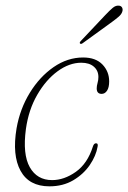

<svg xmlns="http://www.w3.org/2000/svg" viewBox="-20 -650 453 678"><path d="M267 -428.5Q224.5 -428.5 183.2 -398.2Q142 -368 111.5 -315.2Q81 -262.5 71.5 -194.5Q59.5 -105 85.2 -59.5Q111 -14 164 -14Q206.5 -14 247.8 -43.2Q289 -72.5 308 -132.5Q311.5 -144 319 -144Q327.5 -144 324.5 -131.5Q319 -99.5 297 -67.2Q275 -35 238.8 -13.5Q202.5 8 154.5 8Q82.5 8 52.5 -47Q22.5 -102 38.5 -197Q50.5 -265.5 85.2 -322.2Q120 -379 169.2 -413Q218.5 -447 273.5 -447Q318 -447 341.8 -422.2Q365.5 -397.5 365.5 -362.5Q365.5 -341 358 -329.8Q350.5 -318.5 339 -318.5Q321.5 -318.5 321.5 -338Q321.5 -346.5 324.5 -357Q327.5 -367.5 327.5 -378Q327.5 -400.5 311.5 -414.5Q295.5 -428.5 267 -428.5ZM351 -596Q367 -613 378 -622.2Q389 -631.5 400.5 -630Q408.5 -629 411.5 -622.5Q414.5 -616 411.5 -608Q408.5 -599 398.5 -590.5Q388.5 -582 375.5 -572.5L272 -497.5Q266 -493 262.5 -496.5Q259.5 -499.5 266.5 -506.5Z"/></svg>

Font: Fraunces 72pt S050 Thin
Style: Italic
Weight: 100
Italic angle: -16°
Version: Version 1.000; ttfautohint (v1.8.3)